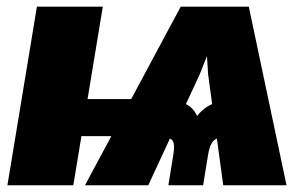

<svg xmlns="http://www.w3.org/2000/svg" viewBox="-20 -549 914 569"><path d="M641.6 0 596.7 -329.1 584 -529.3H717.3L829.1 0ZM2 0 89.4 -529.3H284.7L197.3 0ZM121.1 -145.5 139.2 -255.4H431.2L413.1 -145.5ZM479 0 493.7 -90.8Q499.5 -124.5 489.7 -134.3Q480 -144 448.7 -144L466.8 -254.4Q498.5 -254.4 525.6 -243.2Q552.7 -231.9 564 -205.1Q584.5 -231.9 615.5 -243.2Q646.5 -254.4 677.7 -254.4L659.7 -144Q639.2 -144 626.7 -140.1Q614.3 -136.2 607.4 -124.8Q600.6 -113.3 596.7 -90.8L582 0ZM231.9 0 515.6 -529.3H651.9L571.8 -328.6L419.4 0Z"/></svg>

Font: Inter 24pt Black
Style: Italic
Weight: 900
Italic angle: -9.3988°
Designer: Rasmus Andersson
Foundry: rsms
Version: Version 4.001;git-66647c0bb